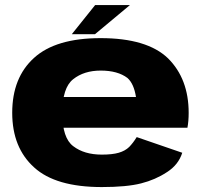

<svg xmlns="http://www.w3.org/2000/svg" viewBox="-20 -752 827 778"><path d="M392.5 6V-125.5Q321.5 -125.5 277 -159.5Q232.5 -192.5 232.5 -294Q232.5 -396.5 276.5 -431Q320.5 -466 388 -466Q457 -466 496.5 -436Q522.5 -413 531 -359H214V-234.5H739.5Q744.5 -261 744.5 -294.5Q744.5 -432.5 661 -515.5Q576 -597.5 387.5 -597.5Q206 -597.5 118 -517.5Q29.5 -437.5 29.5 -295Q29.5 -153.5 118.5 -73.5Q205.5 6 392.5 6ZM392.5 -125.5V6Q493.5 6 552 -9Q609.5 -23.5 656.5 -54.5Q703 -84 718.5 -133L534 -196.5Q519.5 -173 503.5 -156.5Q487 -140.5 461 -133Q435 -125.5 392.5 -125.5ZM271 -613.5H365L506.5 -731.5H365.5Z"/></svg>

Font: Anybody SemiExpanded ExtraBold
Style: Regular
Weight: 800
Width: 6
Version: Version 1.113;gftools[0.9.25]